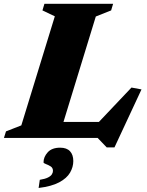

<svg xmlns="http://www.w3.org/2000/svg" viewBox="-54 -702 746 977"><path d="M433.5 -618 244 0H-34L-23.5 -33.5L54.5 -64L225 -619L162 -649L172 -682.5H521.5L511.5 -649ZM417 -47.5 615 -256.5 666 -247 528.5 48H489L443 0H95.5L121 -81.5H483ZM167.5 124Q167.5 96.5 188.8 73Q210 49.5 252 49.5Q285.5 49.5 302.2 67.5Q319 85.5 319 117.5Q319 148 302.5 176.5Q286 205 247.2 225.8Q208.5 246.5 142.5 254.5L148.5 213Q176 208.5 190.2 201.2Q204.5 194 210 185Q215.5 176 215.5 167.5Q215.5 152 203.5 144.5Q191.5 137 179.5 132.8Q167.5 128.5 167.5 124Z"/></svg>

Font: Newsreader ExtraBold
Style: Italic
Weight: 800
Italic angle: -17°
Designer: Hugues Gentile
Foundry: Production Type
Version: Version 1.003